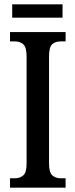

<svg xmlns="http://www.w3.org/2000/svg" viewBox="-20 -861 346 881"><path d="M26 0V-43H49Q71 -43 86.5 -56Q102 -69 102 -110V-602Q102 -645 86.5 -658Q71 -671 49 -671H26V-714H281V-671H258Q234 -671 219.5 -658Q205 -645 205 -602V-111Q205 -70 220 -56.5Q235 -43 258 -43H281V0ZM36 -780V-841H267V-780Z"/></svg>

Font: Noto Serif Thai ExtraCondensed Medium
Style: Regular
Weight: 500
Width: 2
Designer: Monotype Design Team
Foundry: Monotype Imaging Inc.
Version: Version 2.002; ttfautohint (v1.8.4.7-5d5b)